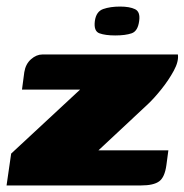

<svg xmlns="http://www.w3.org/2000/svg" viewBox="-28 -565 562 585"><path d="M272 -107H485L479 -62Q474 -25 457 -12.5Q440 0 402 0H-8L6 -97L216 -292H39L46 -345Q50 -370 66.5 -384.5Q83 -399 101 -399H514Q517 -378 501.5 -349.5Q486 -321 464 -293.5Q442 -266 423 -248ZM323 -457Q293 -457 275 -463.5Q257 -470 261 -501Q265 -530 286.5 -537.5Q308 -545 338 -545Q367 -545 383.5 -537Q400 -529 396 -501Q392 -470 373 -463.5Q354 -457 323 -457Z"/></svg>

Font: Genos Thin Black
Style: Italic
Weight: 900
Italic angle: -8°
Version: Version 1.010